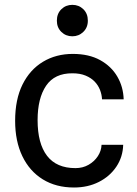

<svg xmlns="http://www.w3.org/2000/svg" viewBox="-20 -784 580 812"><path d="M293 9Q217 9 161 -25.5Q105 -60 74.5 -123.5Q44 -187 44 -273Q44 -363.5 75.2 -426.5Q106.5 -489.5 161.8 -522.8Q217 -556 288 -556Q356 -556 403.5 -529.8Q451 -503.5 476.2 -460Q501.5 -416.5 503 -364H411.5Q410.5 -384 403 -403.5Q395.5 -423 380.5 -438.8Q365.5 -454.5 342.2 -464.2Q319 -474 286.5 -474Q211 -474.5 175 -421.5Q139 -368.5 139 -276Q139 -177 179 -125Q219 -73 299 -73Q330 -73 354.5 -87Q379 -101 393.8 -123.5Q408.5 -146 409.5 -171.5H501Q499.5 -120 472 -79Q444.5 -38 398 -14.5Q351.5 9 293 9ZM286 -630.5Q258.5 -630.5 239.5 -649Q220.5 -667.5 220.5 -696.5Q220.5 -726.5 239.5 -745Q258.5 -763.5 286 -763.5Q313.5 -763.5 332.5 -745Q351.5 -726.5 351.5 -696.5Q351.5 -667.5 332.2 -649Q313 -630.5 286 -630.5Z"/></svg>

Font: Spline Sans
Style: Regular
Weight: 400
Designer: Eben Sorkin, Mirko Velimirovic
Foundry: Sorkin Type
Version: Version 1.001